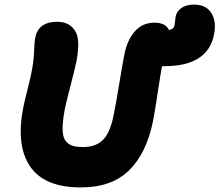

<svg xmlns="http://www.w3.org/2000/svg" viewBox="-20 -821 966 845"><path d="M335.9 3.9Q174.8 3.9 112.1 -89.1Q49.3 -182.1 83 -351.1Q88.9 -378.9 101.3 -428.2Q113.8 -477.5 117.2 -495.1Q128.4 -549.8 129.9 -592.8Q131.3 -635.7 134.8 -653.8Q148.4 -725.1 231 -725.1Q257.3 -725.1 276.4 -716.3Q295.4 -707.5 309.1 -687.5Q322.8 -667.5 324.2 -634.5Q325.7 -601.6 316.9 -553.2Q310.5 -521.5 291 -446.3Q271.5 -371.1 265.1 -340.8Q257.3 -299.3 255.9 -270.3Q254.4 -241.2 259 -222.4Q263.7 -203.6 275.9 -192.9Q288.1 -182.1 304.7 -178Q321.3 -173.8 346.2 -173.8Q400.9 -173.8 432.9 -205.1Q464.8 -236.3 480 -314Q491.2 -368.2 504.4 -450.2Q517.6 -532.2 527.8 -583Q540.5 -646.5 574.2 -683.8Q607.9 -721.2 659.2 -721.2Q709.5 -721.2 723.1 -689Q744.1 -691.9 748 -709Q749.5 -716.3 750.5 -727.8Q751.5 -739.3 752.9 -747.1Q757.3 -771.5 778.8 -786.1Q800.3 -800.8 834 -800.8Q886.7 -800.8 910.2 -763.7Q933.6 -726.6 921.9 -668.9Q894.5 -529.8 704.1 -529.8H693.8L692.9 -528.8Q686 -493.2 674.1 -412.8Q662.1 -332.5 653.8 -290Q625 -146.5 548.1 -71.3Q471.2 3.9 335.9 3.9Z"/></svg>

Font: Shantell Sans Bouncy
Style: Italic
Weight: 800
Italic angle: -11.31°
Designer: Stephen Nixon, Anya Danilova, Shantell Martin
Foundry: Arrow Type
Version: Version 1.006;[9816181b4]